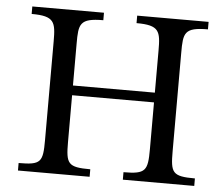

<svg xmlns="http://www.w3.org/2000/svg" viewBox="-49 -711 875 766"><g transform="rotate(5 388.5 -328.5)"><path d="M239 -525C239 -603 242 -627 337 -627V-657H50V-627C142 -627 147 -603 147 -525V-131C147 -42 140 -30 50 -30V0H337V-30C247 -30 239 -43 239 -131V-318H567V-131C567 -44 559 -30 470 -30V0H756V-30C665 -30 658 -44 658 -131V-525C658 -604 661 -627 756 -627V-657H470V-627C562 -627 567 -603 567 -525V-357H239Z"/></g></svg>

Font: mjx-stx-n
Style: Regular
Weight: 500
Version: 1.0.0